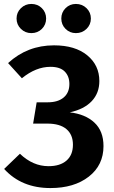

<svg xmlns="http://www.w3.org/2000/svg" viewBox="-20 -938 576 974"><path d="M139 -918Q171 -918 192.5 -896.5Q214 -875 214 -844Q214 -813 192.5 -791.5Q171 -770 139 -770Q108 -770 86 -791.5Q64 -813 64 -844Q64 -875 86 -896.5Q108 -918 139 -918ZM365 -918Q397 -918 419 -896.5Q441 -875 441 -844Q441 -813 419 -791.5Q397 -770 365 -770Q334 -770 312.5 -791.5Q291 -813 291 -844Q291 -875 312.5 -896.5Q334 -918 365 -918ZM236 16Q89 16 1 -81L81 -158Q147 -95 226 -95Q285 -95 317.5 -123.5Q350 -152 350 -204Q350 -255 317 -283Q284 -311 220 -311H148L166 -419H222Q274 -419 303 -443.5Q332 -468 332 -512Q332 -551 308.5 -575Q285 -599 236 -599Q162 -599 91 -541L21 -618Q119 -708 254 -708Q361 -708 422.5 -657.5Q484 -607 484 -527Q484 -466 445.5 -425Q407 -384 334 -368Q413 -359 459 -316Q505 -273 505 -197Q505 -100 430.5 -42Q356 16 236 16Z"/></svg>

Font: FiraGO SemiBold
Style: Regular
Weight: 600
Designer: bBox Type
Foundry: bBox Type GmbH
Version: Version 1.001;PS 001.001;hotconv 1.0.88;makeotf.lib2.5.64775